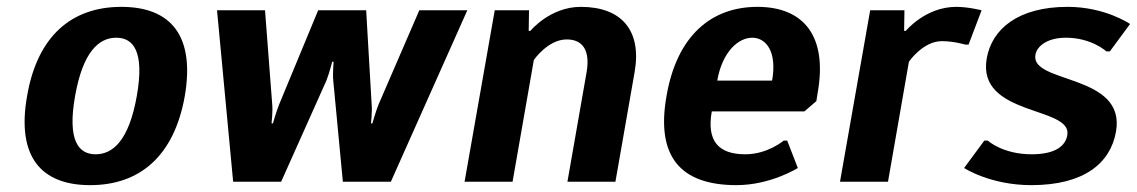

<svg xmlns="http://www.w3.org/2000/svg" viewBox="-20 -530 3316 560"><path d="M379 -250C356 -120 309 -80 259 -80C209 -80 176 -120 199 -250C222 -380 269 -420 319 -420C369 -420 402 -380 379 -250ZM519 -250C549 -425 479 -510 334 -510C189 -510 89 -425 59 -250C28 -75 98 10 243 10C388 10 488 -75 519 -250Z M1048 -500H908L794 -225C786 -205 776 -170 776 -170H772C772 -170 776 -205 774 -225L753 -500H613L660 0H800L932 -295C940 -315 949 -350 949 -350H953C953 -350 950 -315 952 -295L980 0H1120L1343 -500H1203L1084 -225C1076 -205 1066 -170 1066 -170H1062C1062 -170 1066 -205 1064 -225Z M1633 -415C1678 -415 1702 -385 1691 -320L1635 0H1775L1831 -320C1852 -440 1794 -510 1674 -510C1584 -510 1527 -440 1527 -440H1522L1523 -500H1423L1335 0H1475L1537 -355C1537 -355 1578 -415 1633 -415Z M2174 -420C2214 -420 2247 -380 2232 -295H2072C2087 -380 2134 -420 2174 -420ZM2128 10C2228 10 2307 -40 2307 -40L2276 -120H2266C2266 -120 2219 -80 2154 -80C2074 -80 2041 -120 2056 -205H2326L2361 -235L2365 -260C2394 -425 2324 -510 2189 -510C2054 -510 1954 -425 1924 -250C1893 -75 1963 10 2128 10Z M2727 -410C2762 -410 2795 -400 2795 -400H2805L2843 -500C2843 -500 2804 -510 2769 -510C2679 -510 2622 -440 2622 -440H2617L2618 -500H2518L2430 0H2570L2631 -350C2631 -350 2672 -410 2727 -410Z M3094 -510C2949 -510 2873 -445 2858 -360C2828 -190 3108 -221 3093 -136C3088 -105 3059 -80 2989 -80C2904 -80 2861 -120 2861 -120H2851L2792 -40C2792 -40 2868 10 2988 10C3143 10 3219 -55 3235 -146C3265 -316 2985 -285 3000 -370C3004 -395 3034 -420 3089 -420C3164 -420 3207 -380 3207 -380H3217L3276 -460C3276 -460 3204 -510 3094 -510Z"/></svg>

Font: Scada
Style: Bold Italic
Weight: 700
Designer: Jovanny Lemonad
Foundry: Jovanny Lemonad
Version: Version 3.005